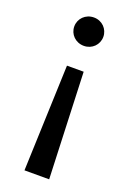

<svg xmlns="http://www.w3.org/2000/svg" viewBox="-135 -585 537 789"><g transform="rotate(20 133.5 -190.0)"><path d="M97 -310 80 154H188L170 -310ZM134 -534C97 -534 70 -506 70 -472C70 -438 97 -410 134 -410C170 -410 197 -438 197 -472C197 -506 170 -534 134 -534Z"/></g></svg>

Font: Montserrat-Alt1 Med
Style: Regular
Weight: 500
Designer: Differentunic
Foundry: Differentunic
Version: Version 7.222